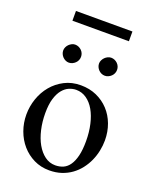

<svg xmlns="http://www.w3.org/2000/svg" viewBox="-153 -902 805 1003"><g transform="rotate(20 250.0 -400.5)"><path d="M465.8 -231.9Q465.8 -203.1 459.7 -173.6Q453.6 -144 441.4 -116.7Q429.2 -89.4 410.6 -65.4Q392.1 -41.5 367.7 -23.7Q343.3 -5.9 312.5 4.4Q281.7 14.6 245.1 14.6Q198.2 14.6 159.4 -4.4Q120.6 -23.4 92.5 -55.7Q64.5 -87.9 49.1 -130.4Q33.7 -172.9 33.7 -219.2Q33.7 -264.6 48.6 -307.9Q63.5 -351.1 91.6 -384.8Q119.6 -418.5 159.7 -439.2Q199.7 -460 250 -460Q298.3 -460 337.9 -442.4Q377.4 -424.8 406 -394Q434.6 -363.3 450.2 -321.5Q465.8 -279.8 465.8 -231.9ZM374.5 -194.3Q374.5 -244.1 364.7 -287.1Q355 -330.1 336.9 -361.6Q318.8 -393.1 293 -411.1Q267.1 -429.2 234.9 -429.2Q215.8 -429.2 196 -420.9Q176.3 -412.6 160.2 -393.1Q144 -373.5 134 -341.1Q124 -308.6 124 -259.8Q124 -211.9 134 -168.5Q144 -125 162.6 -92.3Q181.2 -59.6 207.3 -40.3Q233.4 -21 265.6 -21Q290 -21 310.1 -30Q330.1 -39.1 344.2 -59.6Q358.4 -80.1 366.5 -113.3Q374.5 -146.5 374.5 -194.3ZM199.2 -599.6Q199.2 -589.4 195.3 -580.3Q191.4 -571.3 184.3 -564.5Q177.2 -557.6 168.2 -553.5Q159.2 -549.3 148.9 -549.3Q139.2 -549.3 130.4 -553.5Q121.6 -557.6 114.7 -564.7Q107.9 -571.8 104 -580.8Q100.1 -589.8 100.1 -599.6Q100.1 -608.9 104.2 -617.9Q108.4 -627 115.2 -633.8Q122.1 -640.6 130.9 -645Q139.6 -649.4 148.9 -649.4Q159.2 -649.4 168.2 -645.5Q177.2 -641.6 184.3 -634.8Q191.4 -627.9 195.3 -618.9Q199.2 -609.9 199.2 -599.6ZM399.4 -599.6Q399.4 -589.4 395.5 -580.3Q391.6 -571.3 384.5 -564.5Q377.4 -557.6 368.4 -553.5Q359.4 -549.3 349.1 -549.3Q338.9 -549.3 329.8 -553.5Q320.8 -557.6 314 -564.7Q307.1 -571.8 303.2 -580.8Q299.3 -589.8 299.3 -599.6Q299.3 -608.9 303.7 -617.9Q308.1 -627 314.9 -633.8Q321.8 -640.6 330.8 -645Q339.8 -649.4 349.1 -649.4Q359.4 -649.4 368.4 -645.5Q377.4 -641.6 384.5 -634.8Q391.6 -627.9 395.5 -618.9Q399.4 -609.9 399.4 -599.6ZM92.3 -761.7V-815.9H406.2V-761.7Z"/></g></svg>

Font: Doulos SIL APac
Style: Regular
Weight: 400
Designer: Walt Agee, Victor Gaultney, Peter Martin, Debbi Hosken, Becca Hirsbrunner
Foundry: SIL International
Version: Version 5.000